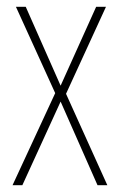

<svg xmlns="http://www.w3.org/2000/svg" viewBox="-20 -547 354 567"><path d="M143 -272 17 0H46L159 -247L268 0H297L175 -270L293 -527H264L159 -294L56 -527H27Z"/></svg>

Font: Noto Sans Ethiopic ExtraCondensed Thin
Style: Regular
Weight: 100
Width: 2
Designer: Monotype Design Team
Foundry: Monotype Imaging Inc.
Version: Version 2.102